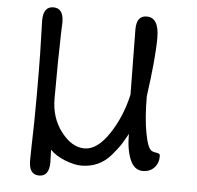

<svg xmlns="http://www.w3.org/2000/svg" viewBox="-57 -820 985 961"><g transform="rotate(5 435.5 -339.5)"><path d="M595 -360 591 -688Q591 -757 642 -757Q704 -757 704 -655Q704 -553 677 -360Q677 -250 691.5 -173.5Q706 -97 727 -88Q735 -84 746.5 -82.5Q758 -81 763 -78Q768 -75 768 -67Q768 -30 746 -7.5Q724 15 690 15Q646 15 625 -35Q604 -85 604 -164Q584 -127 571 -107Q558 -87 529 -53Q471 15 380 15Q345 15 298 -3.5Q251 -22 223 -51Q225 9 225 12Q225 83 174 83Q123 83 123 12Q123 2 124 -52Q128 -178 128 -317.5Q128 -457 126.5 -527.5Q125 -598 123.5 -640.5Q122 -683 122 -691Q122 -762 173 -762Q224 -762 224 -691Q224 -685 222 -638Q218 -499 218 -307Q218 -211 271.5 -141.5Q325 -72 388.5 -72Q452 -72 510.5 -159Q569 -246 595 -360Z"/></g></svg>

Font: Delius Unicase
Style: Regular
Weight: 400
Designer: Natalia Raices
Foundry: Natalia Raices
Version: Version 1.002